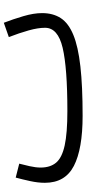

<svg xmlns="http://www.w3.org/2000/svg" viewBox="264 -708 464 1033"><g transform="rotate(-90 496.5 -191.0)"><path d="M390 21Q212 21 121 -26Q30 -73 30 -182Q30 -219 39 -260.5Q48 -302 58 -339L133 -320Q127 -298 119.5 -264.5Q112 -231 112 -205Q112 -153 138.5 -121.5Q165 -90 231 -75.5Q297 -61 416 -61Q649 -61 756.5 -86.5Q864 -112 864 -181Q864 -219 850 -269Q836 -319 814 -376L891 -403Q910 -354 926.5 -298Q943 -242 943 -197Q943 -138 916 -96.5Q889 -55 826 -29Q763 -3 656.5 9Q550 21 390 21Z"/></g></svg>

Font: Go Noto Kurrent-Regular
Style: Regular
Weight: 400
Designer: Monotype Design Team
Foundry: Monotype Imaging Inc.
Version: Version 2.012; ttfautohint (v1.8.4.7-5d5b)